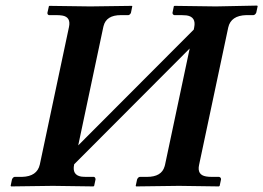

<svg xmlns="http://www.w3.org/2000/svg" viewBox="-20 -667 943 688"><path d="M797.9 -568.8 693.4 -76.2Q685.5 -40 718.8 -34.7Q727.1 -33.2 739.3 -33.2H765.1Q772.5 -31.2 772 -23.9L767.1 -1L764.6 1Q763.7 1 621.1 -1L467.8 1L466.3 -1L471.2 -23.9Q474.6 -32.2 481 -33.2H506.8Q559.1 -33.2 569.8 -70.8Q570.8 -73.7 571.3 -76.2L659.7 -493.2L245.6 -78.1V-77.1Q237.8 -40 271 -34.2Q279.8 -33.2 290 -33.2H316.9Q322.3 -31.2 322.3 -23.9L317.4 -1L314.9 1Q314 1 169.4 -1L20 1L18.1 -1L22.9 -23.9Q25.9 -31.7 32.2 -33.2H59.1Q112.8 -34.7 122.6 -77.1L227.1 -569.8Q234.9 -606 203.1 -611.3Q193.8 -612.8 182.1 -612.8H155.3Q149.4 -614.7 149.9 -621.1L155.3 -645L157.2 -646Q158.2 -646 303.7 -644L452.1 -646L454.1 -645L449.2 -621.1Q446.3 -614.3 440.4 -612.8H413.1Q360.8 -612.8 351.1 -573.7Q350.6 -571.3 350.1 -569.8L260.3 -146L674.3 -561L675.8 -568.8Q683.6 -606.4 648.9 -611.8Q640.1 -612.8 630.4 -612.8H604.5Q598.1 -614.7 598.1 -621.1L603 -645L605.5 -646Q606.4 -646 753.9 -644L901.4 -647L903.3 -645L898.4 -622.1Q895 -613.8 888.2 -612.8H862.3Q807.6 -611.3 797.9 -568.8Z"/></svg>

Font: Linux Libertine Slanted O
Style: Bold Slanted
Weight: 700
Designer: Philipp H. Poll
Foundry: Philipp H. Poll
Version: Version 5.0.0